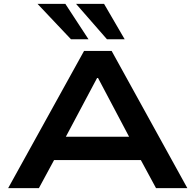

<svg xmlns="http://www.w3.org/2000/svg" viewBox="-20 -967 1006 987"><path d="M22 0 412 -705H554L943 0H782L676 -196L747 -144H216L286 -196L180 0ZM479 -566 302 -233 265 -264H698L660 -233L484 -566ZM530 -765 371 -947H515L621 -765ZM345 -765 173 -947H316L435 -765Z"/></svg>

Font: Nunito Sans 7pt Expanded
Style: Bold
Weight: 700
Width: 7
Designer: Vernon Adams
Foundry: Vernon Adams
Version: Version 3.101;gftools[0.9.27]